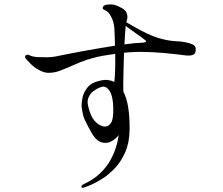

<svg xmlns="http://www.w3.org/2000/svg" viewBox="-20 -825 1040 895"><path d="M844 -628Q862 -625 878.5 -617.5Q895 -610 892 -588Q891 -574 879.5 -569.5Q868 -565 854.5 -566Q841 -567 834 -568Q829 -569 803 -572Q777 -575 737.5 -578.5Q698 -582 651.5 -583Q605 -584 558 -579Q557 -533 555.5 -484.5Q554 -436 555 -398Q571 -368 578 -322Q585 -276 584 -218Q583 -159 563.5 -115Q544 -71 515.5 -41Q487 -11 457 8Q427 27 404.5 36.5Q382 46 375 48Q363 53 360 48Q357 40 369 34Q415 13 445.5 -16Q476 -45 493.5 -76.5Q511 -108 519.5 -135Q528 -162 530.5 -179Q533 -196 533 -196Q528 -186 508.5 -172Q489 -158 472 -159Q449 -159 433.5 -172.5Q418 -186 408.5 -203Q399 -220 394 -229Q387 -243 376.5 -263.5Q366 -284 361 -324Q359 -340 364 -367Q369 -394 388 -417.5Q407 -441 447 -449Q467 -454 483 -452Q499 -450 513 -443Q515 -460 516.5 -491Q518 -522 517 -574Q457 -566 420.5 -556.5Q384 -547 355.5 -535.5Q327 -524 291 -508Q281 -504 260 -495.5Q239 -487 211.5 -485.5Q184 -484 156 -502Q138 -512 124.5 -526Q111 -540 106 -545Q92 -559 99 -566Q106 -573 118.5 -567Q131 -561 150 -559Q170 -558 197.5 -558Q225 -558 255 -565Q265 -567 292.5 -572.5Q320 -578 357.5 -585Q395 -592 436.5 -599Q478 -606 516 -612Q516 -630 515 -650Q514 -670 513 -693Q511 -720 501 -741Q491 -762 481 -770Q473 -776 465.5 -779.5Q458 -783 459 -789Q460 -798 472 -802Q479 -804 495 -804.5Q511 -805 531 -796Q553 -786 561.5 -777.5Q570 -769 573 -756Q575 -745 573 -737Q571 -729 569 -721Q585 -712 611 -697Q637 -682 667 -668Q697 -654 721 -647Q768 -634 798 -633Q828 -632 844 -628ZM471 -235Q486 -235 497.5 -252Q509 -269 508 -321Q507 -373 493 -397.5Q479 -422 459 -421Q455 -421 441.5 -415.5Q428 -410 414.5 -399.5Q401 -389 393 -371.5Q385 -354 391 -330Q402 -281 424.5 -258Q447 -235 471 -235ZM661 -631Q662 -633 657 -637.5Q652 -642 645 -647Q641 -650 627 -660Q613 -670 596 -682Q579 -694 566 -704Q565 -692 563 -669Q561 -646 560 -618Q583 -621 601 -623Q619 -625 629 -625Q637 -625 648.5 -626.5Q660 -628 661 -631Z"/></svg>

Font: Shippori Mincho TTF
Style: Regular
Weight: 400
Version: Version 2.100